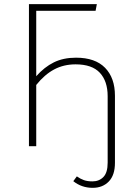

<svg xmlns="http://www.w3.org/2000/svg" viewBox="-20 -702 625 922"><path d="M532 -242V80Q532 139 502.5 169.5Q473 200 425 200Q372 200 332 168L349 145Q366 157 383 163Q400 169 424 169Q456 169 476.5 148Q497 127 497 79V-240Q497 -312 459.5 -352.5Q422 -393 343 -393Q286 -393 240 -368.5Q194 -344 154 -294V0H119V-682H445L439 -650H154V-336Q193 -380 238.5 -402.5Q284 -425 345 -425Q437 -425 484.5 -376.5Q532 -328 532 -242Z"/></svg>

Font: FiraGO UltraLight
Style: Regular
Weight: 200
Designer: bBox Type
Foundry: bBox Type GmbH
Version: Version 1.001